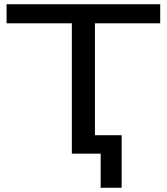

<svg xmlns="http://www.w3.org/2000/svg" viewBox="-20 -725 787 906"><path d="M455 161V0H319V-615H11V-705H736V-615H428V-87H554V161Z"/></svg>

Font: Nunito Sans 10pt Expanded Medium
Style: Regular
Weight: 500
Width: 7
Designer: Vernon Adams
Foundry: Vernon Adams
Version: Version 3.101;gftools[0.9.27]